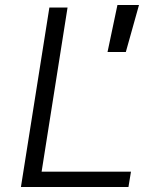

<svg xmlns="http://www.w3.org/2000/svg" viewBox="-20 -746 640 766"><path d="M177 -716H249.5L146 -61H502.5L492.5 0H63.5ZM448.5 -726H534.5L482 -538.5H409Z"/></svg>

Font: JuliaMono Light
Style: Italic
Weight: 300
Italic angle: -9°
Monospace: yes
Designer: cormullion
Foundry: corm
Version: Version 0.054; ttfautohint (v1.8.4)